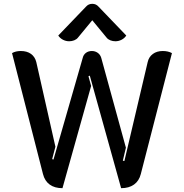

<svg xmlns="http://www.w3.org/2000/svg" viewBox="-20 -976 962 1005"><path d="M205 -65 43 -698Q62 -709 89 -709Q121 -709 142 -694Q163 -679 170 -651L270 -208L253 -143L260 -141L413 -673Q417 -690 430 -699.5Q443 -709 461 -709Q478 -709 491.5 -699.5Q505 -690 510 -673L639 -203L623 -135L631 -133L753 -651Q759 -678 780 -693.5Q801 -709 832 -709Q860 -709 880 -698L717 -65Q708 -29 681.5 -10Q655 9 614 9L450 -580L443 -577L457 -526L307 9Q266 9 240 -10Q214 -29 205 -65ZM342 -760Q325 -760 309.5 -768Q294 -776 285 -790L430 -941Q443 -956 463 -956Q483 -956 496 -941L641 -790Q632 -776 616.5 -768Q601 -760 584 -760Q570 -760 557.5 -765Q545 -770 538 -779L463 -870L388 -779Q381 -770 368.5 -765Q356 -760 342 -760Z"/></svg>

Font: K2D Medium
Style: Regular
Weight: 500
Designer: Katatrad Aksorn Co.,Ltd.
Foundry: Cadson Demak Co.,Ltd.
Version: Version 1.000; ttfautohint (v1.6)